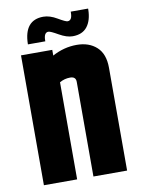

<svg xmlns="http://www.w3.org/2000/svg" viewBox="-84 -802 631 859"><g transform="rotate(-10 231.5 -372.0)"><path d="M187 -564Q240 -593 298 -593Q354 -593 388.5 -561.5Q423 -530 423 -467V0H270V-430Q270 -454 244 -454Q218 -454 196 -441V0H45V-590H187ZM298 -744H377V-739Q376 -690 354 -662Q332 -634 288 -634Q261 -634 227 -653.5Q193 -673 184 -673Q163 -673 163 -636V-633H84V-635Q86 -743 173 -743Q202 -743 235 -723.5Q268 -704 277 -704Q298 -704 298 -740Z"/></g></svg>

Font: Khand Black
Style: Regular
Weight: 900
Designer: Sanchit Sawaria and Jyotish Sonowal (Devanagari), Satya Rajpurohit (Latin)
Foundry: Indian Type Foundry
Version: Version 2.000;PS 1.0;hotconv 1.0.79;makeotf.lib2.5.61930